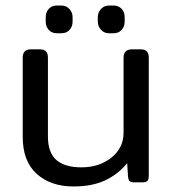

<svg xmlns="http://www.w3.org/2000/svg" viewBox="-20 -658 624 693"><path d="M145 -580V-596Q145 -614 156 -626Q167 -638 185 -638H202Q219 -638 230.5 -625.5Q242 -613 242 -596V-580Q242 -562 231 -550Q220 -538 202 -538H185Q167 -538 156 -550Q145 -562 145 -580ZM333 -580V-596Q333 -613 344.5 -625.5Q356 -638 373 -638H390Q408 -638 419 -626Q430 -614 430 -596V-580Q430 -562 419 -550Q408 -538 390 -538H373Q356 -538 344.5 -550.5Q333 -563 333 -580ZM62 -164V-450Q62 -480 92 -480H123Q139 -480 146 -472.5Q153 -465 153 -450V-165Q153 -107 183.5 -80.5Q214 -54 274 -54Q338 -54 382 -89Q426 -124 426 -179V-450Q426 -480 457 -480H487Q503 -480 510 -472.5Q517 -465 517 -450V-25Q517 -11 512.5 -5.5Q508 0 495 0H462Q451 0 447 -5Q443 -10 442 -21L439 -69Q405 -28 358.5 -6.5Q312 15 245 15Q163 15 112.5 -30.5Q62 -76 62 -164Z"/></svg>

Font: Mitr Light
Style: Regular
Weight: 300
Designer: Thanarat Vachiruckul
Foundry: Cadson Demak
Version: Version 1.002